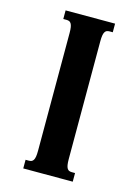

<svg xmlns="http://www.w3.org/2000/svg" viewBox="-111 -778 604 840"><g transform="rotate(15 191.5 -358.0)"><path d="M122.1 -624.5Q122.1 -640.6 120.4 -650.9Q118.7 -661.1 115.2 -666.7Q111.8 -672.4 106.7 -674.6Q101.6 -676.8 94.2 -676.8H79.6V-715.8H303.7V-676.8H289.1Q281.7 -676.8 276.6 -674.6Q271.5 -672.4 268.1 -666.7Q264.6 -661.1 262.9 -650.9Q261.2 -640.6 261.2 -624.5V-91.3Q261.2 -75.2 262.9 -64.9Q264.6 -54.7 268.1 -49.1Q271.5 -43.5 276.6 -41.3Q281.7 -39.1 289.1 -39.1H303.7V0H79.6V-39.1H94.2Q101.6 -39.1 106.7 -41.3Q111.8 -43.5 115.2 -49.1Q118.7 -54.7 120.4 -64.9Q122.1 -75.2 122.1 -91.3Z"/></g></svg>

Font: Arian AMU Serif
Style: Bold
Weight: 700
Designer: Ruben Hakobyan (Tarumian)
Foundry: Ruben Hakobyan (Tarumian)
Version: Version 1.002